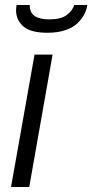

<svg xmlns="http://www.w3.org/2000/svg" viewBox="-20 -743 367 763"><path d="M168.9 -612.8Q102.1 -612.8 73 -637.9Q43.9 -663.1 43.9 -702.1Q43.9 -709.5 45.9 -723.1H98.1Q98.1 -692.9 117.9 -679.4Q137.7 -666 175.8 -666Q222.2 -666 245.1 -683.3Q268.1 -700.7 274.9 -723.1H327.1Q323.7 -702.1 313.7 -683.8Q303.7 -665.5 285.9 -648.9Q268.1 -632.3 238 -622.6Q208 -612.8 168.9 -612.8ZM23.9 0 117.2 -525.9H189L96.2 0Z"/></svg>

Font: Archivo Light
Style: Italic
Weight: 300
Italic angle: -10°
Designer: Hector Gatti
Foundry: Omnibus-Type
Version: Version 2.001